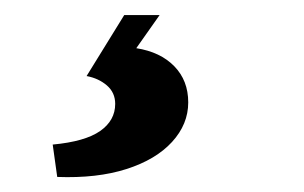

<svg xmlns="http://www.w3.org/2000/svg" viewBox="-20 -35 404 255"><path d="M192 -15 161 29Q193 34 211.5 53Q230 72 230 101Q230 130 208.5 153.5Q187 177 148 189.5Q109 202 56 200L50 157Q93 153 113 139Q133 125 133 103Q133 88 122 78.5Q111 69 95 66L145 -15Z"/></svg>

Font: Rasa
Style: Italic
Weight: 400
Italic angle: -7.10001°
Designer: Anna Giedrys (Yrsa+Rasa design), David Brezina (Yrsa art-direction, Rasa art-direction, design)
Foundry: Rosetta Type Foundry
Version: Version 2.004